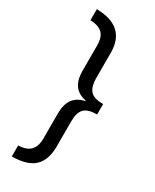

<svg xmlns="http://www.w3.org/2000/svg" viewBox="-223 -774 798 991"><g transform="rotate(30 176.0 -278.0)"><path d="M312 -247V-309Q254 -309 234 -334Q214 -359 214 -407V-558Q214 -714 39 -717V-651Q85 -650 109.5 -628.5Q134 -607 134 -555V-405Q134 -297 224 -280V-276Q134 -258 134 -151V-1Q134 94 39 95V161Q132 160 173 120Q214 80 214 1V-149Q214 -202 236 -224.5Q258 -247 312 -247Z"/></g></svg>

Font: Noto Sans Display Condensed
Style: Regular
Weight: 400
Width: 3
Designer: Monotype Design Team
Foundry: Monotype Imaging Inc.
Version: Version 1.900